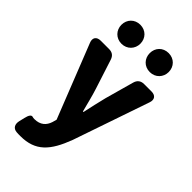

<svg xmlns="http://www.w3.org/2000/svg" viewBox="-306 -868 1217 1217"><g transform="rotate(45 302.0 -259.5)"><path d="M143 259C278 259 340 187 395 41L571 -472C583 -506 567 -529 531 -529H465C436 -529 417 -515 409 -487L355 -293C342 -239 329 -186 318 -132H313C298 -188 286 -241 269 -293L206 -488C197 -516 179 -529 150 -529H76C39 -529 23 -505 37 -471L232 23L224 52C211 92 183 120 129 120C123 120 116 119 110 117C97 115 87 129 80 160L71 198C64 230 76 255 109 258C119 259 130 259 143 259ZM97 -693C97 -646 132 -608 182 -608C232 -608 267 -646 267 -693C267 -741 232 -778 182 -778C132 -778 97 -741 97 -693ZM351 -693C351 -646 385 -608 436 -608C486 -608 521 -646 521 -693C521 -741 486 -778 436 -778C385 -778 351 -741 351 -693Z"/></g></svg>

Font: コーポレート・ロゴ（ラウンド）ver3 Bold
Style: Regular
Weight: 700
Designer: [KANA_main] LOGOTYPE.JP [Source Han Sans] Ryoko NISHIZUKA 西塚涼子 (kana, bopomofo & ideographs); Paul D. Hunt (Latin, Greek
Version: Version 12.001;FEAKit 1.0